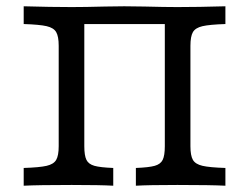

<svg xmlns="http://www.w3.org/2000/svg" viewBox="-20 -591 792 611"><path d="M166.8 -125.8V-445.2Q166.8 -475.1 158.8 -488.8Q150.9 -502.5 128.4 -507.7Q105.9 -512.9 55.4 -514.5V-571Q142.3 -568.5 208.2 -568.5Q250.8 -568.5 313.8 -570.2L375.4 -571L439.8 -570.2Q504.3 -568.5 544.5 -568.5Q610.5 -568.5 697.3 -571V-514.5Q646.9 -512.9 624.4 -507.7Q601.9 -502.5 593.9 -488.8Q586 -475.1 586 -445.2V-125.8Q586 -95.9 593.9 -82.2Q601.9 -68.5 624.4 -63.3Q646.9 -58.1 697.3 -56.5V0Q652.3 -2.4 544.5 -2.4Q452.2 -2.4 412.4 0V-56.5Q453.7 -58.1 472.3 -63.3Q490.9 -68.5 497.7 -82.2Q504.5 -95.9 504.5 -125.8V-518.3L512.3 -514.5H240.5L248.3 -518.3V-125.8Q248.3 -95.9 255.1 -82.2Q261.9 -68.5 280.5 -63.3Q299.1 -58.1 340.4 -56.5V0Q300.6 -2.4 208.2 -2.4Q101.2 -2.4 55.4 0V-56.5Q105.9 -58.1 128.4 -63.3Q150.9 -68.5 158.8 -82.2Q166.8 -95.9 166.8 -125.8Z"/></svg>

Font: Playfair Micro SmCond SmLight
Style: Regular
Weight: 360
Width: 4
Designer: Claus Eggers Sørensen
Foundry: Claus Eggers Sørensen
Version: Version 2.100;Glyphs 3.2 (3219)